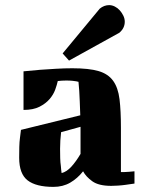

<svg xmlns="http://www.w3.org/2000/svg" viewBox="-20 -723 561 751"><path d="M453 -50H466Q475 -50 484 -51L506 -53V-5Q488 -2 471 0Q457 2 441 3Q425 4 415 4Q366 4 341 -14Q316 -32 305 -53Q283 -25 254.5 -8.5Q226 8 189 8Q121 8 88 -17.5Q55 -43 55 -106Q55 -128 55.5 -148Q56 -168 58 -183Q60 -201 62 -215L294 -272Q293 -301 292 -325.5Q291 -350 290 -367Q288 -387 287 -403Q284 -404 278 -405Q273 -406 263 -407Q253 -408 239 -408Q230 -408 222 -407.5Q214 -407 206 -406Q203 -392 196 -372.5Q189 -353 174 -335.5Q159 -318 134.5 -305.5Q110 -293 72 -293V-444Q104 -447 137 -450Q166 -452 199 -454Q232 -456 263 -456Q328 -456 365.5 -445Q403 -434 422.5 -407Q442 -380 447.5 -335Q453 -290 453 -223ZM370 -689Q387 -703 407 -703Q418 -703 429 -697.5Q440 -692 448.5 -682.5Q457 -673 462.5 -661.5Q468 -650 468 -638Q468 -613 447 -595L250 -486L225 -514ZM221 -46Q241 -51 259.5 -71.5Q278 -92 295 -121V-227L219 -206Q217 -190 216 -173.5Q215 -157 215 -141Q215 -121 215.5 -104Q216 -87 218 -74Q219 -59 221 -46Z"/></svg>

Font: Bigshot One
Style: Regular
Weight: 400
Designer: Gesine Todt
Foundry: Gesine Todt
Version: Version 1.001